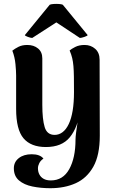

<svg xmlns="http://www.w3.org/2000/svg" viewBox="-20 -768 598 1012"><path d="M245 224Q195 224 151 215Q107 206 80 183Q53 160 53 119Q53 86 79 65.5Q105 45 147 45Q191 45 209 68Q194 78 187 92Q180 106 180 119Q180 137 187.5 151.5Q195 166 210 174.5Q225 183 248 183Q312 183 345 123.5Q378 64 378 -32Q378 -45 381 -69Q384 -93 388 -118Q392 -143 395 -160L403 -186Q390 -96 348 -44.5Q306 7 222 7Q143 7 104 -39Q65 -85 65 -194V-370Q65 -393 61.5 -430Q58 -467 45 -501Q59 -512 78 -521.5Q97 -531 124 -531Q158 -531 180.5 -512.5Q203 -494 203 -460V-216Q203 -139 215.5 -98Q228 -57 268 -57Q291 -57 310 -71.5Q329 -86 342.5 -114.5Q356 -143 363 -185Q370 -227 370 -283Q370 -331 369.5 -364Q369 -397 367 -420Q365 -443 360.5 -462Q356 -481 347 -502Q356 -510 376.5 -520.5Q397 -531 426 -531Q459 -531 482 -510.5Q505 -490 505 -453L506 -53Q506 50 472 110.5Q438 171 379.5 197.5Q321 224 245 224ZM150 -568Q142 -568 127 -573.5Q112 -579 111 -583L242 -743Q248 -746 262.5 -747Q277 -748 291 -747Q305 -746 311 -743L442 -583Q441 -579 425 -573.5Q409 -568 401 -568L277 -650Z"/></svg>

Font: Arima Thin
Style: Regular
Weight: 100
Designer: Joana Correia and Natanael Gama
Foundry: NDISCOVER
Version: Version 1.101;gftools[0.9.23]